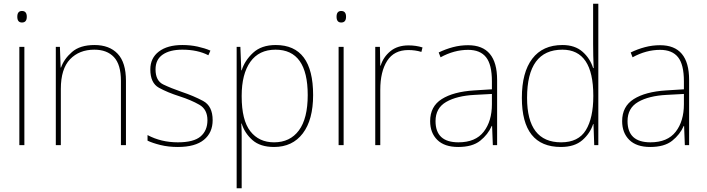

<svg xmlns="http://www.w3.org/2000/svg" viewBox="-20 -780 3802 1032"><path d="M98 -721Q73 -721 73 -690Q73 -659 98 -659Q124 -659 124 -690Q124 -721 98 -721ZM111 -528H84V0H111Z M488 -538Q410 -538 367 -500.5Q324 -463 308 -417H306L302 -528H280V0H307V-302Q307 -410 356.5 -461.5Q406 -513 487 -513Q555 -513 592.5 -473Q630 -433 630 -345V0H657V-346Q657 -444 612.5 -491Q568 -538 488 -538Z M1123 -134Q1123 -210 1071.5 -237.5Q1020 -265 957 -286Q899 -306 857.5 -326Q816 -346 816 -407Q816 -460 854.5 -486.5Q893 -513 960 -513Q1042 -513 1100 -483L1111 -508Q1081 -521 1042.5 -529.5Q1004 -538 960 -538Q880 -538 834 -503Q788 -468 788 -407Q788 -334 834 -308.5Q880 -283 946 -262Q1008 -242 1051.5 -217Q1095 -192 1095 -134Q1095 -78 1058 -46.5Q1021 -15 936 -15Q846 -15 773 -54V-24Q800 -11 842.5 -0.5Q885 10 936 10Q1029 10 1076 -28.5Q1123 -67 1123 -134Z M1461 -513Q1634 -513 1634 -269Q1634 -143 1586.5 -79Q1539 -15 1453 -15Q1372 -15 1325.5 -74.5Q1279 -134 1279 -262V-265Q1279 -382 1325.5 -447.5Q1372 -513 1461 -513ZM1462 -538Q1385 -538 1340 -496Q1295 -454 1279 -402H1277L1272 -528H1252V232H1279V15Q1279 -16 1279 -49Q1279 -82 1277 -116H1279Q1295 -64 1337 -27Q1379 10 1453 10Q1552 10 1607.5 -63Q1663 -136 1663 -269Q1663 -538 1462 -538Z M1814 -721Q1789 -721 1789 -690Q1789 -659 1814 -659Q1840 -659 1840 -690Q1840 -721 1814 -721ZM1827 -528H1800V0H1827Z M2176 -536Q2116 -536 2078 -504.5Q2040 -473 2026 -427H2024L2022 -528H1997V0H2024V-297Q2024 -395 2061 -453Q2098 -511 2175 -511Q2212 -511 2245 -501L2251 -525Q2216 -536 2176 -536Z M2624 -275V-220Q2624 -129 2580 -72Q2536 -15 2444 -15Q2321 -15 2321 -129Q2321 -199 2378 -232Q2435 -265 2531 -270ZM2496 -537Q2454 -537 2414.5 -526.5Q2375 -516 2338 -498L2348 -472Q2421 -512 2496 -512Q2561 -512 2592.5 -472.5Q2624 -433 2624 -343V-300L2528 -294Q2417 -287 2354.5 -247.5Q2292 -208 2292 -129Q2292 -66 2330.5 -28Q2369 10 2443 10Q2519 10 2561 -23.5Q2603 -57 2623 -103H2625L2629 0H2652V-350Q2652 -537 2496 -537Z M2996 -15Q2813 -15 2813 -254Q2813 -513 3003 -513Q3169 -513 3169 -266V-263Q3169 -146 3129 -80.5Q3089 -15 2996 -15ZM2995 10Q3068 10 3110 -26.5Q3152 -63 3168 -113H3170L3174 0H3196V-760H3168V-543Q3168 -482 3171 -414H3168Q3152 -466 3111 -502Q3070 -538 3003 -538Q2897 -538 2841 -464.5Q2785 -391 2785 -254Q2785 10 2995 10Z M3656 -275V-220Q3656 -129 3612 -72Q3568 -15 3476 -15Q3353 -15 3353 -129Q3353 -199 3410 -232Q3467 -265 3563 -270ZM3528 -537Q3486 -537 3446.5 -526.5Q3407 -516 3370 -498L3380 -472Q3453 -512 3528 -512Q3593 -512 3624.5 -472.5Q3656 -433 3656 -343V-300L3560 -294Q3449 -287 3386.5 -247.5Q3324 -208 3324 -129Q3324 -66 3362.5 -28Q3401 10 3475 10Q3551 10 3593 -23.5Q3635 -57 3655 -103H3657L3661 0H3684V-350Q3684 -537 3528 -537Z"/></svg>

Font: Noto Sans Display Thin
Style: Regular
Weight: 250
Designer: Monotype Design Team
Foundry: Monotype Imaging Inc.
Version: Version 1.900